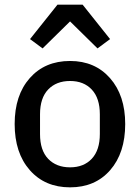

<svg xmlns="http://www.w3.org/2000/svg" viewBox="-20 -793 601 825"><path d="M163 -585 109 -625 227 -773H335L453 -625L399 -585L281 -701ZM281 -531Q388 -531 453 -457Q518 -383 518 -260Q518 -136 453.5 -62Q389 12 281 12Q173 12 108 -62Q43 -136 43 -260Q43 -384 108 -457.5Q173 -531 281 -531ZM409 -217V-302Q409 -371 374.5 -408Q340 -445 281 -445Q222 -445 187 -408.5Q152 -372 152 -302V-217Q152 -147 187 -110.5Q222 -74 281 -74Q340 -74 374.5 -111Q409 -148 409 -217Z"/></svg>

Font: Anuphan Medium
Style: Regular
Weight: 500
Designer: Mike Abbink, Paul van der Laan, Pieter van Rosmalen, Mint Tantisuwanna
Foundry: Bold Monday; Cadson Demak
Version: Version 3.002;hotconv 1.0.109;makeotfexe 2.5.65596